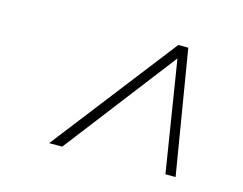

<svg xmlns="http://www.w3.org/2000/svg" viewBox="-64 -803 728 575"><g transform="rotate(15 300.0 -515.0)"><path d="M487.5 -323 432.5 -667.5 167.5 -323H127L424.5 -707H455.5L519 -323Z"/></g></svg>

Font: Newsreader 6pt ExtraLight
Style: Italic
Weight: 275
Italic angle: -17°
Designer: Hugues Gentile
Foundry: Production Type
Version: Version 1.003; ttfautohint (v1.8.3)